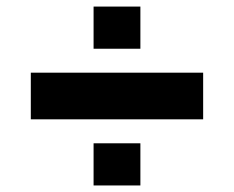

<svg xmlns="http://www.w3.org/2000/svg" viewBox="-20 -628 715 587"><path d="M74.2 -263.2V-405.8H601.1V-263.2ZM266.1 -479V-607.9H409.2V-479ZM266.1 -61V-189.9H409.2V-61Z"/></svg>

Font: Syncopate
Style: Bold
Weight: 700
Designer: Astigmatic (AOETI)
Foundry: Astigmatic (AOETI)
Version: Version 1.001 2011